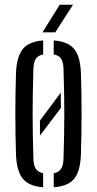

<svg xmlns="http://www.w3.org/2000/svg" viewBox="-20 -775 404 801"><path d="M146.8 -209.6Q146.7 -224.6 146.7 -240.4Q146.6 -256.2 146.6 -271.7L233.5 -388.6Q233.5 -372.5 233.7 -356.6Q233.9 -340.8 234.3 -324.9ZM46.8 -127.8Q45.5 -166.7 44.8 -210.3Q44 -254 44 -299.3Q44 -344.6 44.7 -388.5Q45.4 -432.4 46.8 -472Q49.9 -538.8 74.9 -570.3Q99.8 -601.7 160 -606.3V-547.7Q138.7 -543.8 129.5 -529.7Q120.2 -515.6 119.3 -487.3Q117.9 -435.8 117 -389.9Q116.1 -344.1 116.1 -299.9Q116.1 -255.6 117 -209.8Q117.9 -163.9 119.3 -112.5Q120.2 -84.5 129.7 -70.5Q139.1 -56.5 160 -52.3V6.3Q100 1.7 75 -29.7Q49.9 -61.2 46.8 -127.8ZM204.1 6.3V-52.1Q225.3 -56.3 234.7 -70.4Q244.1 -84.4 245 -112.5Q246.4 -164.4 247.4 -210.2Q248.3 -256 248.3 -300.1Q248.3 -344.2 247.4 -390Q246.4 -435.8 245 -487.3Q244.1 -516.2 234.9 -530.1Q225.7 -544.1 204.1 -547.9V-606.3Q244.8 -603.3 269 -588.3Q293.1 -573.3 304.4 -544.8Q315.6 -516.3 317.5 -472Q318.9 -433.1 319.6 -389.4Q320.3 -345.7 320.3 -300.6Q320.3 -255.5 319.6 -211.5Q318.9 -167.5 317.5 -127.8Q315.6 -83.8 304.4 -55Q293.1 -26.3 269 -11.5Q244.8 3.3 204.1 6.3ZM157.1 -640 229.1 -755.2H284.6L210.4 -640Z"/></svg>

Font: Big Shoulders Stencil Display SC Thin
Style: Regular
Weight: 100
Designer: Patric King
Foundry: XO Type Co
Version: Version 2.001